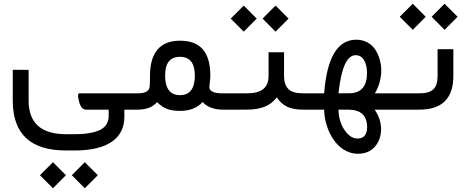

<svg xmlns="http://www.w3.org/2000/svg" viewBox="-20 -591 2514 1035"><path d="M688 -47.4C688 -74.2 684.1 -87.9 676.8 -87.9H408.7C403.3 -87.9 400.9 -83.5 400.9 -74.7C400.9 -67.4 402.8 -56.6 406.2 -43C414.1 -14.2 426.3 0 442.4 0H565.9V35.2C565.9 66.9 550.3 91.3 527.3 105C516.1 111.8 502 117.2 485.4 121.6C451.7 129.9 421.4 132.3 382.3 132.3H335.4C201.2 132.3 134.3 71.8 134.3 -48.8V-214.4L48.8 -214.8V-48.3C48.8 130.9 144.5 220.2 335.4 220.2H382.3C558.6 220.2 650.4 155.8 650.4 38.6V0H676.8C684.1 0 688 -14.2 688 -42ZM437 423.8 507.3 353.5 437 283.2 367.2 353.5ZM265.6 423.8 335.4 353.5 265.6 283.2 195.3 353.5Z M671.9 -87.9C663.6 -87.9 659.7 -74.2 659.7 -47.4V-42C659.7 -14.2 663.6 0 671.9 0H721.7C769 0 803.7 -13.7 826.7 -40.5C859.9 -7.3 893.1 6.8 949.2 6.8C1003.4 6.8 1044.4 -9.3 1072.3 -41.5C1094.2 -14.6 1136.2 0 1179.2 0H1194.8C1202.1 0 1206.1 -14.2 1206.1 -42V-47.4C1206.1 -74.2 1202.1 -87.9 1194.8 -87.9H1178.2C1131.8 -87.9 1108.4 -99.6 1108.4 -122.6C1108.4 -127 1113.8 -164.1 1113.8 -182.1C1113.8 -311 1060.1 -371.6 949.2 -371.6C845.2 -371.6 788.6 -309.6 788.6 -183.1C788.6 -160.6 788.1 -142.1 787.1 -127C785.2 -100.1 765.1 -87.9 720.7 -87.9ZM870.1 -184.1C870.1 -251 896.5 -284.7 949.7 -284.7C1003.4 -284.7 1030.3 -251 1030.3 -184.1C1030.3 -113.3 1003.4 -78.1 950.2 -78.1C897 -78.1 870.1 -113.3 870.1 -184.1Z M1465.3 -420.4 1535.6 -490.7 1465.3 -561 1395.5 -490.7ZM1293.9 -420.4 1363.8 -490.7 1293.9 -561 1223.6 -490.7ZM1189.9 -87.9C1181.6 -87.9 1177.7 -74.2 1177.7 -47.4V-42C1177.7 -14.2 1181.6 0 1189.9 0H1307.6C1389.2 0 1438.5 -21 1472.2 -66.4C1501.5 -21 1542 0 1612.8 0H1623C1630.4 0 1634.3 -14.2 1634.3 -42V-47.4C1634.3 -74.2 1630.4 -87.9 1623 -87.9H1612.3C1540 -87.9 1511.2 -118.2 1511.2 -183.1V-309.1H1427.7V-183.1C1427.7 -118.7 1392.1 -87.9 1310.1 -87.9Z M1617.7 -87.9C1609.4 -87.9 1605.5 -74.2 1605.5 -47.4V-42C1605.5 -14.2 1609.4 0 1617.7 0H1727.5C1727.5 93.8 1787.6 237.8 1910.6 237.8C1948.2 237.8 1978.5 225.1 2001 199.7C2022.9 174.3 2034.2 142.6 2034.2 104.5C2034.2 67.9 2022.5 32.7 1999.5 0H2107.4C2114.7 0 2118.7 -14.2 2118.7 -42V-47.4C2118.7 -74.2 2114.7 -87.9 2107.4 -87.9H2000.5C2022 -120.6 2035.2 -168.5 2035.2 -211.4C2035.2 -251 2024.4 -290 2003.4 -322.8C1982.4 -355.5 1945.8 -377 1900.9 -377C1799.8 -377 1742.2 -280.8 1727.5 -88.9V-87.9ZM1959 95.2C1959 132.8 1941.9 155.8 1908.7 155.8C1887.7 155.8 1869.1 147 1853 129.9C1819.8 94.7 1804.7 44.4 1804.7 0H1856C1924.8 0 1959 31.7 1959 95.2ZM1958.5 -198.7C1958.5 -125.5 1926.8 -88.9 1863.8 -88.4L1805.7 -87.9H1804.7V-88.9C1819.3 -225.1 1850.1 -293.5 1897 -293.5C1917 -293.5 1932.1 -284.2 1942.9 -266.1C1953.1 -248 1958.5 -225.6 1958.5 -198.7Z M2102.1 -87.9C2093.8 -87.9 2089.8 -74.2 2089.8 -47.4V-42C2089.8 -14.2 2093.8 0 2102.1 0H2240.7C2362.8 0 2423.8 -60.5 2423.8 -181.6V-325.7H2338.9V-182.1C2338.9 -112.3 2308.6 -87.9 2240.2 -87.9ZM2376.5 -430.2 2446.8 -500.5 2376.5 -570.8 2306.6 -500.5ZM2205.1 -430.2 2274.9 -500.5 2205.1 -570.8 2134.8 -500.5Z"/></svg>

Font: Shabnam
Style: Regular
Weight: 400
Foundry: DejaVu fonts team - Redesigned by Saber Rastikerdar - Based on Vazir font
Version: Version 5.0.1